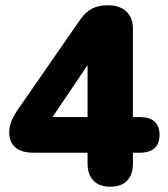

<svg xmlns="http://www.w3.org/2000/svg" viewBox="-20 -699 638 728"><path d="M398 9C453 9 484 -22 484 -79V-120H511C560 -120 585 -144 585 -188C585 -232 559 -255 511 -255H484V-591C484 -653 440 -679 391 -679C340 -679 311 -663 283 -623L57 -297C27 -255 15 -228 15 -197C15 -145 50 -120 106 -120H312V-79C312 -22 344 9 398 9ZM312 -255H179L312 -452Z"/></svg>

Font: SN Pro Heavy
Style: Regular
Weight: 800
Designer: Tobias Whetton
Foundry: Supernotes
Version: Version 1.001;Glyphs 3.2 (3249)